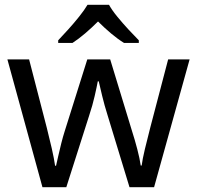

<svg xmlns="http://www.w3.org/2000/svg" viewBox="-20 -786 826 805"><path d="M431 -303Q418 -344 408.5 -383.5Q399 -423 394 -445H390Q386 -423 377 -383.5Q368 -344 354 -302L258 -1H158L11 -537H102L176 -251Q187 -208 197 -164Q207 -120 211 -91H215Q219 -108 224.5 -133Q230 -158 237 -185.5Q244 -213 251 -235L346 -537H442L534 -235Q545 -201 555.5 -161Q566 -121 570 -92H574Q577 -117 587.5 -161Q598 -205 610 -251L685 -537H775L626 -1H523ZM437 -766Q449 -744 471.5 -716.5Q494 -689 518.5 -662.5Q543 -636 562 -617V-606H500Q474 -622 446 -645.5Q418 -669 391 -696Q364 -669 337 -646Q310 -623 284 -606H224V-617Q243 -637 266.5 -663Q290 -689 312 -716.5Q334 -744 347 -766Z"/></svg>

Font: Noto Sans
Style: Regular
Weight: 400
Designer: Monotype Design Team
Foundry: Monotype Imaging Inc.
Version: Version 2.007